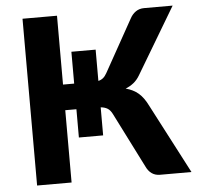

<svg xmlns="http://www.w3.org/2000/svg" viewBox="-52 -779 860 832"><g transform="rotate(-5 378.0 -363.0)"><path d="M380 -428.5Q391.5 -431 400.5 -438.2Q409.5 -445.5 417 -459L543.5 -686Q553 -704 568.5 -714.8Q584 -725.5 605 -725.5H729L557 -437Q545.5 -417.5 529.8 -405Q514 -392.5 495 -385Q527.5 -376.5 549.8 -357.5Q572 -338.5 589.5 -303L747.5 0H610.5Q569.5 0 550 -42.5L431 -278.5Q422 -297 409.8 -304.5Q397.5 -312 380 -313.5V-191.5H274.5V-314.5H226V0H76V-725.5H226V-426H274.5V-564.5H380Z"/></g></svg>

Font: Lato Heavy
Style: Regular
Weight: 800
Designer: Lukasz Dziedzic
Foundry: tyPoland Lukasz Dziedzic
Version: Version 2.007; 2014-02-27